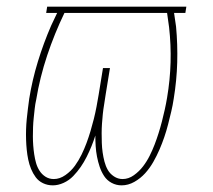

<svg xmlns="http://www.w3.org/2000/svg" viewBox="-20 -550 640 578"><path d="M139 8Q123 8 109.5 1.5Q96 -5 87.5 -16.5Q79 -28 73.5 -41.5Q68 -55 65 -69.5Q62 -84 60.5 -99Q59 -114 58.5 -129.5Q58 -145 58.5 -160.5Q59 -176 60.5 -191.5Q62 -207 64 -222.5Q66 -238 68 -253Q77 -309 94 -364.5Q111 -420 134 -473L152 -511H119L122 -530H541L538 -511H504L510 -470Q515 -416 513.5 -362Q512 -308 503 -253Q500 -233 495.5 -214Q491 -195 486 -175.5Q481 -156 474.5 -137Q468 -118 460 -99.5Q452 -81 441.5 -62.5Q431 -44 417 -28.5Q403 -13 384.5 -2.5Q366 8 346 8Q346 8 346 8Q346 8 346 8Q346 8 346 8Q346 8 346 8Q330 8 316 0.5Q302 -7 293.5 -20Q285 -33 280 -48Q275 -63 272 -78.5Q269 -94 268 -110Q267 -126 267 -142Q262 -126 255.5 -110Q249 -94 241 -78Q233 -62 223 -47.5Q213 -33 200.5 -20Q188 -7 171.5 0.5Q155 8 139 8ZM349 -11Q367 -11 383 -22.5Q399 -34 410.5 -49Q422 -64 430.5 -81Q439 -98 445.5 -115Q452 -132 457.5 -149.5Q463 -167 467.5 -184.5Q472 -202 476 -220Q480 -238 483 -256Q492 -309 493.5 -362Q495 -415 489 -468L483 -511H174Q144 -449 122 -383Q100 -317 89 -250Q86 -237 84.5 -223Q83 -209 81.5 -195Q80 -181 79.5 -167Q79 -153 79 -139.5Q79 -126 80 -112.5Q81 -99 83 -85.5Q85 -72 88.5 -59.5Q92 -47 99 -36Q106 -25 117 -18Q128 -11 142 -11Q142 -11 142 -11Q142 -11 142 -11Q160 -11 177 -23Q194 -35 205.5 -51Q217 -67 225.5 -84.5Q234 -102 240.5 -119.5Q247 -137 252.5 -155.5Q258 -174 262.5 -192Q267 -210 270.5 -228.5Q274 -247 277 -265L290 -345H311L298 -265Q296 -250 293.5 -235.5Q291 -221 289.5 -206.5Q288 -192 287 -177.5Q286 -163 286 -148.5Q286 -134 286.5 -119.5Q287 -105 289 -91Q291 -77 294.5 -63.5Q298 -50 304.5 -38.5Q311 -27 323 -19Q335 -11 349 -11Q349 -11 349 -11Q349 -11 349 -11Z"/></svg>

Font: Iosevka Curly Slab ThEx
Style: Italic
Weight: 100
Width: 7
Italic angle: -9°
Monospace: yes
Designer: Belleve Invis
Foundry: Belleve Invis
Version: Version 11.1.0; ttfautohint (v1.8.3)